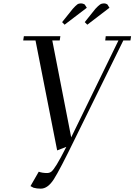

<svg xmlns="http://www.w3.org/2000/svg" viewBox="-20 -916 795 1135"><path d="M117.2 -676.8 121.1 -702.1H336.9L333 -676.8H289.1L400.9 -104L680.2 -676.8H602.1L605 -702.1H754.9L751 -676.8H709L424.8 -99.1Q333 89.8 297.6 144.5Q262.2 199.2 221.2 199.2Q197.3 199.2 178.2 193.8L160.2 184.1L209 99.1Q231 106.9 257.8 106.9Q272.9 106.9 283.9 98.4Q294.9 89.8 315.4 56.6Q335.9 23.4 372.1 -47.9L317.9 -26.9L189.9 -676.8ZM347.2 -785.2 410.2 -863.8Q428.2 -883.8 437 -889.9Q445.8 -896 459 -896Q464.4 -896 470 -894.3Q475.6 -892.6 478.5 -890.6L481 -889.2L493.2 -870.1L361.8 -770ZM481 -785.2 543.9 -863.8Q561.5 -882.8 571.5 -889.4Q581.5 -896 595.2 -896Q600.6 -896 605.7 -894.3Q610.8 -892.6 613.3 -890.6L615.2 -889.2L627 -870.1L496.1 -770Z"/></svg>

Font: Dehuti Alt
Style: Bold-Italic
Weight: 700
Version: Version 1.2